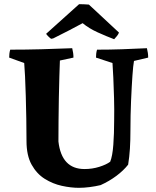

<svg xmlns="http://www.w3.org/2000/svg" viewBox="-20 -888 749 920"><path d="M358 12Q320 12 276.5 2.5Q233 -7 194.5 -31Q156 -55 131.5 -99Q107 -143 107 -212Q107 -264 106 -320Q105 -376 103.5 -428.5Q102 -481 100 -522.5Q98 -564 96 -586L24 -612Q24 -621 25 -630.5Q26 -640 29 -650Q104 -650 177.5 -652Q251 -654 326 -657Q332 -634 332 -612L267 -598Q266 -570 264.5 -522.5Q263 -475 262 -419Q261 -363 260.5 -308Q260 -253 260 -210Q275 -78 385 -78Q422 -78 455.5 -88.5Q489 -99 508 -113Q519 -140 523 -194Q527 -248 527 -311Q528 -364 526.5 -417.5Q525 -471 523 -515.5Q521 -560 519 -586L440 -612Q440 -621 441 -630.5Q442 -640 445 -650Q504 -650 564 -652Q624 -654 684 -657Q690 -634 690 -612L622 -596Q618 -575 614.5 -524.5Q611 -474 608 -405Q605 -336 605 -263Q605 -215 602.5 -175.5Q600 -136 594 -99Q572 -71 538 -45.5Q504 -20 462 -1Q437 5 409.5 8.5Q382 12 358 12ZM527 -700Q490 -714 448 -733Q406 -752 376 -777Q349 -762 312 -743Q275 -724 235 -704L225 -702Q219 -706 211.5 -713.5Q204 -721 201 -726L359 -868Q370 -868 382 -867.5Q394 -867 406 -866L550 -732Q548 -725 540.5 -715.5Q533 -706 527 -700Z"/></svg>

Font: Labrada
Style: Bold
Weight: 700
Designer: Mercedes Jáuregui
Foundry: Omnibus-Type Team
Version: Version 1.000; ttfautohint (v1.8.4.7-5d5b)